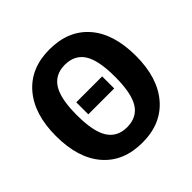

<svg xmlns="http://www.w3.org/2000/svg" viewBox="-184 -876 1059 1059"><g transform="rotate(-45 345.5 -346.5)"><path d="M345 -710Q493 -710 575.5 -615Q658 -520 658 -347Q658 -177 575 -80Q492 17 345 17Q198 17 115.5 -78.5Q33 -174 33 -347Q33 -517 116 -613.5Q199 -710 345 -710ZM345 -590Q270 -590 233 -532.5Q196 -475 196 -347Q196 -218 233 -160.5Q270 -103 345 -103Q422 -103 458.5 -160.5Q495 -218 495 -347Q495 -476 458.5 -533Q422 -590 345 -590ZM446 -399V-305H244V-399Z"/></g></svg>

Font: FiraGO
Style: Bold
Weight: 700
Designer: bBox Type
Foundry: bBox Type GmbH
Version: Version 1.001;PS 001.001;hotconv 1.0.88;makeotf.lib2.5.64775